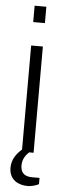

<svg xmlns="http://www.w3.org/2000/svg" viewBox="-60 -752 322 947"><g transform="rotate(5 101.0 -278.5)"><path d="M72 -642H130V-723H72ZM115 166C131 166 153 161 170 152V121H133C90 121 76 98 76 67C76 35 93 14 108 0H130V-526H72V-11C44 14 23 43 23 83C23 144 70 166 115 166Z"/></g></svg>

Font: Archivo ExtraLight
Style: Regular
Weight: 200
Designer: Hector Gatti
Foundry: Omnibus-Type
Version: Version 2.001